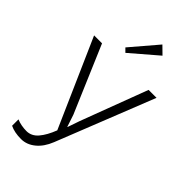

<svg xmlns="http://www.w3.org/2000/svg" viewBox="-335 -998 1298 1298"><g transform="rotate(45 313.5 -349.0)"><path d="M439 -860 248 -696 222 -722 385 -913ZM612 -630 334 72Q307 140 261 177.5Q215 215 161 215Q98 215 55 194V133Q76 142 100.5 146.5Q125 151 149 151Q197 151 231.5 110.5Q266 70 293 0L15 -630H91L295 -152L324 -65H326L356 -152L536 -630Z"/></g></svg>

Font: TypoPRO Sinkin Sans
Style: 300 Light
Weight: 300
Designer: Keith Bates
Foundry: K-Type
Version: Sinkin Sans (version 1.0)  by Keith Bates   •   © 2014   www